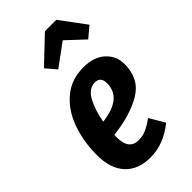

<svg xmlns="http://www.w3.org/2000/svg" viewBox="-253 -883 969 969"><g transform="rotate(-45 231.5 -398.0)"><path d="M448 -410Q448 -306 368 -257.5Q288 -209 158 -194V-180Q158 -132 175.5 -110Q193 -88 227 -88Q255 -88 280.5 -99Q306 -110 339 -134L387 -53Q303 16 207 16Q121 16 72.5 -35.5Q24 -87 24 -185Q24 -279 53 -361.5Q82 -444 142 -495Q202 -546 290 -546Q363 -546 405.5 -507.5Q448 -469 448 -410ZM317 -405Q317 -451 276 -451Q233 -451 206 -402.5Q179 -354 166 -281Q317 -298 317 -405ZM192 -628 145 -683 281 -812H362L463 -676L406 -628L312 -716Z"/></g></svg>

Font: Fira Sans Extra Condensed SemiBold
Style: Italic
Weight: 600
Width: 3
Italic angle: -8°
Designer: Carrois Corporate & Edenspiekermann AG
Foundry: Carrois Corporate GbR & Edenspiekermann AG
Version: Version 4.203